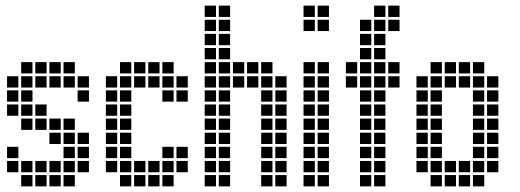

<svg xmlns="http://www.w3.org/2000/svg" viewBox="-20 -665 1840 680"><path d="M5 -145V-105H45V-145ZM5 -95V-55H45V-95ZM55 -95V-55H95V-95ZM55 -45V-5H95V-45ZM105 -45V-5H145V-45ZM105 -95V-55H145V-95ZM155 -95V-55H195V-95ZM155 -45V-5H195V-45ZM205 -45V-5H245V-45ZM205 -95V-55H245V-95ZM205 -145V-105H245V-145ZM205 -195V-155H245V-195ZM205 -245V-205H245V-245ZM255 -195V-155H295V-195ZM255 -145V-105H295V-145ZM255 -95V-55H295V-95ZM155 -195V-155H195V-195ZM155 -245V-205H195V-245ZM105 -295V-255H145V-295ZM105 -245V-205H145V-245ZM55 -295V-255H95V-295ZM55 -345V-305H95V-345ZM55 -395V-355H95V-395ZM55 -445V-405H95V-445ZM5 -395V-355H45V-395ZM5 -345V-305H45V-345ZM205 -445V-405H245V-445ZM155 -445V-405H195V-445ZM105 -445V-405H145V-445ZM255 -395V-355H295V-395ZM55 -245V-205H95V-245ZM5 -295V-255H45V-295ZM105 -395V-355H145V-395ZM155 -395V-355H195V-395ZM205 -395V-355H245V-395ZM255 -345V-305H295V-345Z M355 -395V-355H395V-395ZM355 -345V-305H395V-345ZM355 -295V-255H395V-295ZM355 -245V-205H395V-245ZM355 -195V-155H395V-195ZM355 -145V-105H395V-145ZM355 -95V-55H395V-95ZM405 -445V-405H445V-445ZM405 -395V-355H445V-395ZM405 -345V-305H445V-345ZM405 -295V-255H445V-295ZM405 -245V-205H445V-245ZM405 -195V-155H445V-195ZM405 -145V-105H445V-145ZM405 -95V-55H445V-95ZM405 -45V-5H445V-45ZM455 -95V-55H495V-95ZM455 -45V-5H495V-45ZM505 -45V-5H545V-45ZM505 -95V-55H545V-95ZM455 -445V-405H495V-445ZM505 -445V-405H545V-445ZM555 -445V-405H595V-445ZM555 -395V-355H595V-395ZM605 -395V-355H645V-395ZM555 -145V-105H595V-145ZM555 -95V-55H595V-95ZM555 -45V-5H595V-45ZM605 -145V-105H645V-145ZM605 -95V-55H645V-95ZM605 -345V-305H645V-345ZM555 -345V-305H595V-345ZM505 -395V-355H545V-395ZM455 -395V-355H495V-395Z M755 -495V-455H795V-495ZM755 -445V-405H795V-445ZM755 -395V-355H795V-395ZM755 -345V-305H795V-345ZM755 -295V-255H795V-295ZM755 -245V-205H795V-245ZM755 -195V-155H795V-195ZM755 -145V-105H795V-145ZM755 -95V-55H795V-95ZM755 -45V-5H795V-45ZM705 -45V-5H745V-45ZM705 -95V-55H745V-95ZM705 -145V-105H745V-145ZM705 -195V-155H745V-195ZM705 -245V-205H745V-245ZM705 -295V-255H745V-295ZM705 -345V-305H745V-345ZM705 -395V-355H745V-395ZM705 -445V-405H745V-445ZM705 -495V-455H745V-495ZM705 -545V-505H745V-545ZM705 -595V-555H745V-595ZM755 -595V-555H795V-595ZM755 -545V-505H795V-545ZM855 -445V-405H895V-445ZM805 -445V-405H845V-445ZM905 -445V-405H945V-445ZM905 -395V-355H945V-395ZM905 -345V-305H945V-345ZM905 -295V-255H945V-295ZM905 -245V-205H945V-245ZM905 -195V-155H945V-195ZM905 -145V-105H945V-145ZM905 -95V-55H945V-95ZM905 -45V-5H945V-45ZM955 -395V-355H995V-395ZM955 -345V-305H995V-345ZM955 -295V-255H995V-295ZM955 -245V-205H995V-245ZM955 -195V-155H995V-195ZM955 -145V-105H995V-145ZM955 -95V-55H995V-95ZM955 -45V-5H995V-45ZM805 -395V-355H845V-395ZM855 -395V-355H895V-395ZM705 -645V-605H745V-645ZM755 -645V-605H795V-645Z M1055 -445V-405H1095V-445ZM1055 -395V-355H1095V-395ZM1055 -345V-305H1095V-345ZM1055 -295V-255H1095V-295ZM1055 -245V-205H1095V-245ZM1055 -195V-155H1095V-195ZM1055 -145V-105H1095V-145ZM1055 -95V-55H1095V-95ZM1055 -45V-5H1095V-45ZM1105 -45V-5H1145V-45ZM1105 -95V-55H1145V-95ZM1105 -145V-105H1145V-145ZM1105 -195V-155H1145V-195ZM1105 -245V-205H1145V-245ZM1105 -295V-255H1145V-295ZM1105 -345V-305H1145V-345ZM1105 -395V-355H1145V-395ZM1105 -445V-405H1145V-445ZM1055 -645V-605H1095V-645ZM1055 -595V-555H1095V-595ZM1105 -595V-555H1145V-595ZM1105 -645V-605H1145V-645Z M1255 -45V-5H1295V-45ZM1255 -95V-55H1295V-95ZM1255 -145V-105H1295V-145ZM1255 -195V-155H1295V-195ZM1255 -245V-205H1295V-245ZM1255 -295V-255H1295V-295ZM1255 -345V-305H1295V-345ZM1255 -395V-355H1295V-395ZM1255 -445V-405H1295V-445ZM1255 -495V-455H1295V-495ZM1305 -495V-455H1345V-495ZM1305 -445V-405H1345V-445ZM1305 -395V-355H1345V-395ZM1305 -345V-305H1345V-345ZM1305 -295V-255H1345V-295ZM1305 -245V-205H1345V-245ZM1305 -195V-155H1345V-195ZM1305 -145V-105H1345V-145ZM1305 -95V-55H1345V-95ZM1305 -45V-5H1345V-45ZM1205 -395V-355H1245V-395ZM1205 -445V-405H1245V-445ZM1355 -445V-405H1395V-445ZM1355 -395V-355H1395V-395ZM1255 -545V-505H1295V-545ZM1255 -595V-555H1295V-595ZM1305 -595V-555H1345V-595ZM1305 -545V-505H1345V-545ZM1305 -645V-605H1345V-645ZM1355 -595V-555H1395V-595ZM1355 -645V-605H1395V-645Z M1455 -395V-355H1495V-395ZM1455 -345V-305H1495V-345ZM1455 -295V-255H1495V-295ZM1455 -245V-205H1495V-245ZM1455 -195V-155H1495V-195ZM1455 -145V-105H1495V-145ZM1455 -95V-55H1495V-95ZM1505 -445V-405H1545V-445ZM1505 -395V-355H1545V-395ZM1505 -345V-305H1545V-345ZM1505 -295V-255H1545V-295ZM1505 -245V-205H1545V-245ZM1505 -195V-155H1545V-195ZM1505 -145V-105H1545V-145ZM1505 -95V-55H1545V-95ZM1505 -45V-5H1545V-45ZM1555 -95V-55H1595V-95ZM1555 -45V-5H1595V-45ZM1605 -45V-5H1645V-45ZM1605 -95V-55H1645V-95ZM1555 -445V-405H1595V-445ZM1605 -445V-405H1645V-445ZM1655 -445V-405H1695V-445ZM1655 -395V-355H1695V-395ZM1655 -345V-305H1695V-345ZM1655 -295V-255H1695V-295ZM1655 -245V-205H1695V-245ZM1655 -195V-155H1695V-195ZM1655 -145V-105H1695V-145ZM1655 -95V-55H1695V-95ZM1655 -45V-5H1695V-45ZM1705 -395V-355H1745V-395ZM1705 -345V-305H1745V-345ZM1705 -295V-255H1745V-295ZM1705 -245V-205H1745V-245ZM1705 -195V-155H1745V-195ZM1705 -145V-105H1745V-145ZM1705 -95V-55H1745V-95ZM1605 -395V-355H1645V-395ZM1555 -395V-355H1595V-395Z"/></svg>

Font: Nose Transport 13 Square
Style: Regular
Weight: 400
Designer: Nico Rohrbach
Foundry: Nose
Version: Version 1.400;Glyphs 3.2.3 (3260)